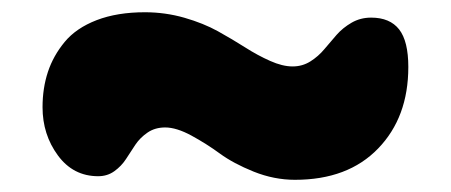

<svg xmlns="http://www.w3.org/2000/svg" viewBox="-20 -399 740 315"><path d="M463.9 -104Q429.7 -104 396.2 -117.4Q362.8 -130.9 340.8 -147Q318.8 -163.1 294.2 -176.5Q269.5 -189.9 251 -189.9Q234.4 -189.9 222.2 -181.6Q210 -173.3 202.1 -161.6Q194.3 -149.9 186.8 -138.2Q179.2 -126.5 167.7 -118.2Q156.2 -109.9 141.1 -109.9Q100.1 -109.9 75 -144Q49.8 -178.2 49.8 -223.1Q49.8 -254.4 58.6 -281Q67.4 -307.6 86.2 -330.3Q105 -353 138.7 -366Q172.4 -378.9 217.8 -378.9Q251 -378.9 282.5 -369.9Q314 -360.8 337.6 -347.7Q361.3 -334.5 382.1 -321.3Q402.8 -308.1 423.1 -299.1Q443.4 -290 460 -290Q476.1 -290 489.3 -298.3Q502.4 -306.6 512.2 -318.4Q522 -330.1 532.2 -341.8Q542.5 -353.5 556.9 -361.8Q571.3 -370.1 588.9 -370.1Q619.6 -370.1 634.8 -350.8Q649.9 -331.5 649.9 -289.1Q649.9 -206.5 600.3 -155.3Q550.8 -104 463.9 -104Z"/></svg>

Font: Shantell Sans Irregular Bouncy
Style: Regular
Weight: 800
Designer: Stephen Nixon, Anya Danilova, Shantell Martin
Foundry: Arrow Type
Version: Version 1.006;[9816181b4]